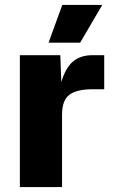

<svg xmlns="http://www.w3.org/2000/svg" viewBox="-20 -763 481 783"><path d="M61 0V-538H226L230 -428Q247 -486 277.5 -512Q308 -538 358 -538H405V-399H357Q293 -399 263 -376.5Q233 -354 233 -295V0ZM178 -589 234 -743H397L307 -589Z"/></svg>

Font: Geist ExtBd
Style: Regular
Weight: 400
Designer: Basement.studio, Andrés Briganti, Mateo Zaragoza
Foundry: Basement.studio, Vercel, Andrés Briganti, Guido Ferreyra, Mateo Zaragoza
Version: Version 1.401